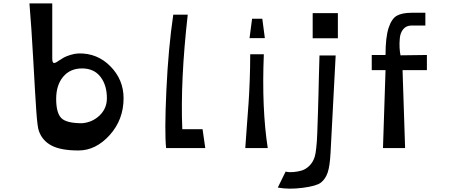

<svg xmlns="http://www.w3.org/2000/svg" viewBox="-20 -870 2681 1128"><path d="M441 14Q338 14 283.5 -14.5Q229 -43 209 -99Q200 -119 193 -221.5Q186 -324 175.5 -516Q165 -708 153 -850H287V-528Q287 -501 296.5 -500Q306 -499 326 -514Q344 -526 356 -532.5Q368 -539 392.5 -547Q417 -555 441 -556Q551 -559 628.5 -480.5Q706 -402 706 -293Q706 -167 624.5 -76.5Q543 14 441 14ZM462 -146Q523 -151 565.5 -192Q608 -233 608 -293Q608 -370 570 -419Q532 -468 462 -468Q392 -468 351 -419Q310 -370 310 -289Q310 -208 339.5 -177Q369 -146 462 -146Z M956 0Q946 -92 957.5 -340.5Q969 -589 998 -784H1083Q1039 -395 1051 -111H1170L1186 0Z M1446 -646 1461 -760H1521L1536 -646ZM1421 0Q1424 -47 1430.5 -132.5Q1437 -218 1440.5 -267.5Q1444 -317 1447 -395Q1450 -473 1450 -551H1530Q1517 -233 1553 0Z M1817 -645V-793H1965V-645ZM1829 51Q1832 41 1834 29Q1836 17 1838 -2Q1840 -21 1841.5 -39.5Q1843 -58 1844 -89.5Q1845 -121 1846 -149Q1847 -177 1848.5 -225Q1850 -273 1851 -313Q1852 -353 1853.5 -420Q1855 -487 1857 -544H1952L1922 27Q1918 106 1905 144Q1892 182 1865 203Q1839 223 1758 233.5Q1677 244 1612 232L1658 138Q1676 143 1702 141Q1728 139 1752 132Q1776 125 1797.5 104Q1819 83 1829 51Z M2230 0 2245 -458H2164V-547H2245Q2245 -651 2263 -706Q2281 -761 2312 -778Q2343 -795 2399 -795H2479V-720H2398Q2367 -720 2349.5 -699Q2332 -678 2329 -646.5Q2326 -615 2327.5 -589.5Q2329 -564 2333 -545L2488 -547V-458H2345L2360 0Z"/></svg>

Font: OpenDyslexic
Style: Regular
Weight: 400
Designer: Abbie Gonzalez
Version: Version 0.920;hotconv 1.0.109;makeotfexe 2.5.65596